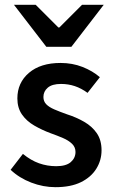

<svg xmlns="http://www.w3.org/2000/svg" viewBox="-20 -764 471 796"><path d="M210 12Q159 12 109.5 -7Q60 -26 24 -60L75 -126Q108 -99 142 -87Q176 -75 213 -75Q254 -75 273.5 -92Q293 -109 293 -134Q293 -154 278.5 -168Q264 -182 240.5 -192Q217 -202 189 -212Q154 -225 122 -243.5Q90 -262 71 -289.5Q52 -317 52 -356Q52 -421 100 -462Q148 -503 231 -503Q280 -503 322 -486.5Q364 -470 394 -444L343 -379Q317 -398 290 -407Q263 -416 233 -416Q196 -416 178 -400.5Q160 -385 160 -362Q160 -344 171.5 -332Q183 -320 205 -310.5Q227 -301 258 -290Q296 -278 329 -259Q362 -240 381.5 -211.5Q401 -183 401 -141Q401 -99 379 -64Q357 -29 315 -8.5Q273 12 210 12ZM172 -570 38 -744H128L222 -650H226L320 -744H410L276 -570Z"/></svg>

Font: Mada SemiBold
Style: Regular
Weight: 600
Designer: Khaled Hosny
Version: Version 1.5